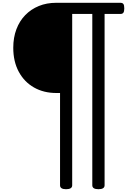

<svg xmlns="http://www.w3.org/2000/svg" viewBox="-20 -965 996 1375"><path d="M453 390Q410 390 410 362V-299H383Q293 -299 223.5 -338.5Q154 -378 114.5 -451Q75 -524 75 -623Q75 -696 97.5 -755.5Q120 -815 161 -857Q202 -899 258 -922Q314 -945 383 -945H842Q857 -945 863.5 -936.5Q870 -928 870 -905Q870 -883 863.5 -874Q857 -865 842 -865H729V362Q729 390 685 390Q641 390 641 362V-865H497V362Q497 390 453 390Z"/></svg>

Font: Playwrite HU
Style: Regular
Weight: 400
Designer: Veronika Burian, José Scaglione
Foundry: TypeTogether
Version: Version 1.002